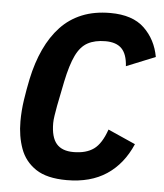

<svg xmlns="http://www.w3.org/2000/svg" viewBox="-52 -756 697 814"><g transform="rotate(5 296.5 -349.0)"><path d="M262 12Q177 12 130 -19.5Q83 -51 64 -103.5Q45 -156 45 -219Q45 -265 52 -311.5Q59 -358 68 -401Q83 -472 109.5 -529Q136 -586 174 -626.5Q212 -667 264.5 -688.5Q317 -710 385 -710Q480 -710 530 -662Q580 -614 593 -541L470 -491Q467 -542 444 -565.5Q421 -589 375 -589Q330 -589 299.5 -572.5Q269 -556 249.5 -515.5Q230 -475 215 -403L194 -298Q190 -276 187 -256.5Q184 -237 184 -224Q184 -164 207.5 -136.5Q231 -109 280 -109Q334 -109 366.5 -132.5Q399 -156 420 -217L537 -165Q500 -79 431.5 -33.5Q363 12 262 12Z"/></g></svg>

Font: IBM Plex Sans Condensed
Style: Bold Italic
Weight: 700
Width: 3
Italic angle: -11.31°
Designer: Mike Abbink, Paul van der Laan, Pieter van Rosmalen
Foundry: Bold Monday
Version: Version 3.201